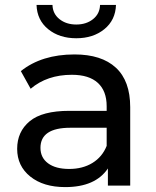

<svg xmlns="http://www.w3.org/2000/svg" viewBox="-20 -757 638 783"><path d="M129 -737H194Q195 -701 222.5 -679Q250 -657 291 -657Q332 -657 359.5 -679Q387 -701 388 -737H453Q451 -675 405.5 -638Q360 -601 291 -601Q222 -601 176.5 -638Q131 -675 129 -737ZM284 -535Q394 -535 452.5 -481Q511 -427 511 -320V0H420V-70Q369 6 246 6Q157 6 103.5 -37Q50 -80 50 -150Q50 -220 101 -262.5Q152 -305 263 -305H415V-324Q415 -386 379 -419Q343 -452 273 -452Q172 -452 105 -395L65 -467Q150 -535 284 -535ZM415 -162V-236H267Q145 -236 145 -154Q145 -114 176 -91Q207 -68 262 -68Q317 -68 357 -92.5Q397 -117 415 -162Z"/></svg>

Font: false
Style: Regular
Weight: 500
Designer: Julieta Ulanovsky
Foundry: Julieta Ulanovsky
Version: Version 7.222;hotconv 1.0.109;makeotfexe 2.5.65596